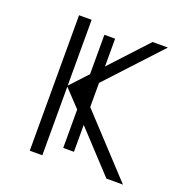

<svg xmlns="http://www.w3.org/2000/svg" viewBox="-103 -619 664 707"><g transform="rotate(20 229.5 -265.5)"><path d="M201.2 -495.1H243.2V-386.2L377 -530.8H437L243.2 -321.8V-227.1L454.1 0H389.2L243.2 -157.2V-51.8H201.2V-202.1L138.2 -269V0H88.9V-530.8H138.2V-272.9L201.2 -340.8Z"/></g></svg>

Font: OpenSans-Light
Style: Regular
Weight: 300
Foundry: Ascender Corporation
Version: Version 1.10